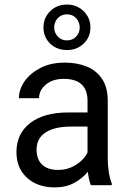

<svg xmlns="http://www.w3.org/2000/svg" viewBox="-20 -813 567 843"><path d="M273.9 -593.3Q229.5 -593.3 200.2 -621.6Q170.9 -649.9 170.9 -692.4Q170.9 -734.4 200.2 -763.7Q229.5 -793 273.9 -793Q317.9 -793 347.4 -763.7Q377 -734.4 377 -692.4Q377 -649.9 347.4 -621.6Q317.9 -593.3 273.9 -593.3ZM273.9 -750Q248.5 -750 233.2 -732.7Q217.8 -715.3 217.8 -692.4Q217.8 -670.4 233.2 -653.1Q248.5 -635.7 273.9 -635.7Q299.3 -635.7 314.7 -652.8Q330.1 -669.9 330.1 -692.4Q330.1 -715.3 314.7 -732.7Q299.3 -750 273.9 -750ZM453.1 -115.2Q453.1 -88.4 457.5 -58.8Q461.9 -29.3 470.7 -7.8V0H378.9Q369.6 -23.4 365.7 -59.1Q342.8 -30.3 306.4 -10.3Q270 9.8 220.7 9.8Q145 9.8 98.6 -32.5Q52.2 -74.7 52.2 -145Q52.2 -226.1 112.3 -272.7Q172.4 -319.3 281.2 -319.3H364.3V-370.1Q364.3 -466.3 260.3 -466.8Q211.4 -466.8 181.4 -441.7Q151.4 -416.5 151.4 -381.8H63Q63 -420.4 87.9 -456.1Q112.8 -491.7 158 -514.9Q203.1 -538.1 264.2 -538.1Q319.3 -538.1 362.1 -520.3Q404.8 -502.4 429 -465.3Q453.1 -428.2 453.1 -369.1ZM234.9 -66.9Q266.6 -66.9 292.2 -78.1Q317.9 -89.4 336.4 -106.7Q355 -124 364.3 -143.6V-257.3H292.5Q219.7 -257.3 180.2 -231.4Q140.6 -205.6 140.6 -156.2Q140.6 -113.3 165 -90.1Q189.5 -66.9 234.9 -66.9Z"/></svg>

Font: Robert Sans Medium
Style: Regular
Weight: 500
Designer: Christian Robertson (extended by Adam Twardoch)
Foundry: Google
Version: Version 12.135;April 2, 2019;FontCreator 11.5.0.2425 64-bit;